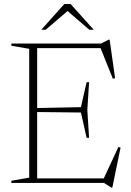

<svg xmlns="http://www.w3.org/2000/svg" viewBox="-20 -886 634 930"><path d="M411.5 -488 403 -353 411.5 -218.5H399.5L372 -341L149 -343.5V-362.5L372 -367L399.5 -488ZM537.5 -507 526.5 -505 463.5 -662 492.5 -653H122.5V-675H469.5L506.5 -694H511ZM476.5 -8.5 553.5 -174 564 -171 524 23H520L483.5 0H122.5V-22H503ZM35 0V-10.5L121.5 -25.5V-649.5L35 -664.5V-675H160V0ZM297.5 -841H317L201.5 -742H180L291.5 -866.5H322L434 -742H412.5Z"/></svg>

Font: Newsreader 24pt ExtraLight
Style: Regular
Weight: 250
Designer: Hugues Gentile
Foundry: Production Type
Version: Version 1.003